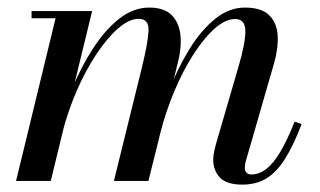

<svg xmlns="http://www.w3.org/2000/svg" viewBox="-20 -490 866 520"><path d="M636 10Q594 10 575.8 -9Q557.5 -28 557.5 -58Q557.5 -69 560 -79.5Q562.5 -90 564.5 -98.5L625.5 -308Q644.5 -372 644.5 -405.2Q644.5 -438.5 617 -438.5Q590.5 -438.5 561.5 -412.8Q532.5 -387 504.2 -343.2Q476 -299.5 453 -245Q430 -190.5 415 -133H401.5Q416 -190 439.5 -249.2Q463 -308.5 494 -358.5Q525 -408.5 562.8 -439Q600.5 -469.5 643 -469.5Q688 -469.5 709 -448.8Q730 -428 732 -394Q734 -360 722.5 -319.5L646 -54.5Q644.5 -49.5 643.8 -44.2Q643 -39 643 -34.5Q643 -27 647.8 -22.2Q652.5 -17.5 661 -17.5Q681 -17.5 699.8 -31.2Q718.5 -45 737.8 -76.5Q757 -108 778 -160.5L797 -154Q774.5 -95.5 751.8 -59.5Q729 -23.5 701.5 -6.8Q674 10 636 10ZM23.5 0 130.5 -440.5H65.5V-460H229.5L117.5 0ZM288.5 0 364.5 -308Q380.5 -373 382.2 -406Q384 -439 356 -439Q329.5 -439 299.8 -413Q270 -387 241 -343.2Q212 -299.5 188.2 -245Q164.5 -190.5 149.5 -133H136Q150.5 -190 175 -249.2Q199.5 -308.5 231.8 -358.5Q264 -408.5 302.5 -439Q341 -469.5 384 -469.5Q425 -469.5 445.2 -448.8Q465.5 -428 468.8 -394Q472 -360 461.5 -319.5L382 0Z"/></svg>

Font: Bodoni Moda 11pt Medium
Style: Italic
Weight: 500
Italic angle: -13°
Designer: Owen Earl
Foundry: indestructible type
Version: Version 2.004